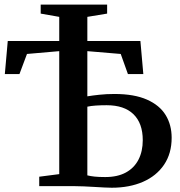

<svg xmlns="http://www.w3.org/2000/svg" viewBox="-20 -828 800 854"><path d="M477 7Q465.5 7 445 6Q424.5 5 400.5 3.5Q376.5 2 353.5 1Q330.5 0 313.5 0H154.5V-42L243.5 -53.5V-600.5L100 -588L66.5 -498.5H1.5L14.5 -645.5H243.5V-753L161 -767.5V-807.5H456.5V-767.5L368.5 -753V-645.5H604.5L617.5 -498.5H549L517 -588L368.5 -600.5V-399.5Q389 -403 421.2 -406.5Q453.5 -410 489 -410Q577 -410 633.5 -385Q690 -360 716.8 -316.2Q743.5 -272.5 743.5 -215Q743.5 -145.5 709.8 -95.5Q676 -45.5 615.8 -19.2Q555.5 7 477 7ZM448 -40.5Q503 -40.5 540 -60.8Q577 -81 596 -118Q615 -155 615 -204.5Q615 -279.5 573.8 -319.8Q532.5 -360 454.5 -360Q429 -360 406.2 -358.5Q383.5 -357 368.5 -353.5V-48Q382 -44.5 400.8 -42.5Q419.5 -40.5 448 -40.5Z"/></svg>

Font: Merriweather 60pt SemiBold
Style: Regular
Weight: 600
Version: Version 2.100